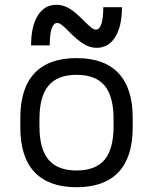

<svg xmlns="http://www.w3.org/2000/svg" viewBox="-20 -773 640 803"><path d="M300 10Q184 10 124.5 -53Q65 -116 65 -240V-280Q65 -404 124.5 -467Q184 -530 300 -530Q416 -530 475.5 -467Q535 -404 535 -280V-240Q535 -116 475.5 -53Q416 10 300 10ZM300 -60Q380 -60 417.5 -105Q455 -150 455 -245V-275Q455 -370 417.5 -415Q380 -460 300 -460Q221 -460 183 -415Q145 -370 145 -275V-245Q145 -150 183 -105Q221 -60 300 -60ZM384 -573Q356 -573 330 -589Q304 -605 267 -642Q248 -662 237.5 -669.5Q227 -677 219 -677Q204 -677 196 -653Q188 -629 188 -583H110Q110 -663 138 -708Q166 -753 216 -753Q244 -753 270 -737.5Q296 -722 333 -684Q352 -665 362.5 -657Q373 -649 381 -649Q396 -649 404 -673Q412 -697 412 -743H490Q490 -663 462 -618Q434 -573 384 -573Z"/></svg>

Font: M PLUS Code Latin Expanded
Style: Regular
Weight: 400
Width: 7
Designer: Coji Morishita
Foundry: UNDERFOREST DESIGN
Version: Version 1.002; ttfautohint (v1.8.3)